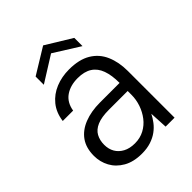

<svg xmlns="http://www.w3.org/2000/svg" viewBox="-204 -818 941 941"><g transform="rotate(-45 266.5 -347.0)"><path d="M227 12Q169 12 130 -10.5Q91 -33 71.5 -69Q52 -105 52 -147Q52 -202 77.5 -238Q103 -274 150 -292.5Q197 -311 258 -311H394Q394 -364 381 -400Q368 -436 339.5 -454.5Q311 -473 265 -473Q214 -473 179.5 -449Q145 -425 137 -376H65Q72 -428 100.5 -463Q129 -498 172 -515.5Q215 -533 265 -533Q335 -533 379 -506.5Q423 -480 443.5 -432.5Q464 -385 464 -324V0H402L397 -94Q387 -74 372.5 -55Q358 -36 337.5 -21Q317 -6 289.5 3Q262 12 227 12ZM238 -48Q274 -48 303 -63.5Q332 -79 352 -105Q372 -131 383 -163Q394 -195 394 -229V-255H264Q213 -255 182.5 -242Q152 -229 139 -205Q126 -181 126 -150Q126 -120 139 -97.5Q152 -75 177 -61.5Q202 -48 238 -48ZM125 -567V-624L259 -706L393 -624V-567L259 -651Z"/></g></svg>

Font: DM Sans 10pt Light
Style: Regular
Weight: 300
Version: Version 4.004;gftools[0.9.30]